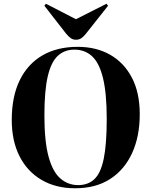

<svg xmlns="http://www.w3.org/2000/svg" viewBox="-20 -995 812 1029"><path d="M383 14Q279 14 202.5 -31Q126 -76 84.5 -158Q43 -240 43 -352Q43 -478 86 -565.5Q129 -653 208 -698.5Q287 -744 396 -744Q496 -744 570.5 -701.5Q645 -659 687 -578.5Q729 -498 729 -383Q729 -264 688 -174.5Q647 -85 570 -35.5Q493 14 383 14ZM399 -3Q452 -3 486 -35Q520 -67 536 -144.5Q552 -222 552 -358Q552 -495 532 -576.5Q512 -658 473.5 -693.5Q435 -729 379 -729Q326 -729 290 -696Q254 -663 236 -586Q218 -509 218 -376Q218 -238 240 -156.5Q262 -75 303 -39Q344 -3 399 -3ZM387 -782Q372 -782 360.5 -789.5Q349 -797 334 -815L218 -964L226 -975L387 -892L551 -975L559 -964L437 -810Q427 -798 415.5 -790Q404 -782 387 -782Z"/></svg>

Font: Literata 72pt
Style: Bold
Weight: 700
Designer: Latin by Veronika Burian and Jose Scaglione. Greek by Irene Vlachou. Cyrillic by Vera Evstafieva.
Foundry: TypeTogether
Version: Version 3.002